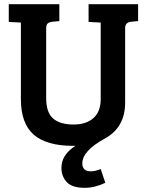

<svg xmlns="http://www.w3.org/2000/svg" viewBox="-20 -685 699 919"><path d="M201 -548V-216Q201 -146 234.5 -117.5Q268 -89 332 -89Q393 -89 427.5 -120Q462 -151 462 -211V-577L404 -580V-665H641V-584L608 -581Q579 -578 579 -551V-194Q579 -75 482 -22Q374 37 374 97Q374 135 415 135Q437 135 462 124L484 190Q434 214 385 214Q325 214 299.5 186.5Q274 159 274 118Q274 56 341 13H328Q203 13 141.5 -40.5Q80 -94 80 -210V-577L22 -580V-665H264V-584L231 -581Q215 -579 208 -572.5Q201 -566 201 -548Z"/></svg>

Font: Bree Serif
Style: Regular
Weight: 400
Designer: Veronika Burian, Jos Scaglione
Foundry: TypeTogether
Version: Version 1.001